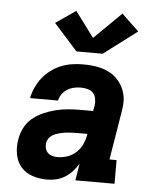

<svg xmlns="http://www.w3.org/2000/svg" viewBox="-55 -834 710 889"><g transform="rotate(5 300.0 -390.0)"><path d="M197 8Q162 8 129.5 -2.5Q97 -13 76 -37Q55 -61 48.5 -95.5Q42 -130 48 -164Q52 -192 65.5 -219Q79 -246 102 -265Q125 -284 152.5 -296Q180 -308 208 -315Q236 -322 264 -324.5Q292 -327 319 -327H382L387 -353Q389 -369 386 -385Q383 -401 373 -411.5Q363 -422 347.5 -426Q332 -430 316 -430Q300 -430 284 -426.5Q268 -423 253.5 -414Q239 -405 229 -391Q219 -377 216 -361H86Q91 -387 102 -411Q113 -435 129.5 -456Q146 -477 168 -493.5Q190 -510 214.5 -520Q239 -530 265 -534Q291 -538 316 -538Q338 -538 359.5 -536Q381 -534 401 -528.5Q421 -523 439.5 -513.5Q458 -504 472.5 -490Q487 -476 497.5 -458.5Q508 -441 513.5 -420.5Q519 -400 518.5 -378.5Q518 -357 514 -335L477 -110H510V0H328L341 -79Q330 -60 314.5 -43Q299 -26 280 -14Q261 -2 239.5 3Q218 8 197 8ZM236 -100Q259 -100 281.5 -107.5Q304 -115 322 -131.5Q340 -148 350 -169.5Q360 -191 364 -214L365 -219H319Q309 -219 299 -218.5Q289 -218 279 -217.5Q269 -217 259.5 -215.5Q250 -214 239.5 -211.5Q229 -209 219.5 -205.5Q210 -202 201 -196Q192 -190 186 -181Q180 -172 178 -162Q176 -149 179 -136.5Q182 -124 190.5 -115.5Q199 -107 211 -103.5Q223 -100 236 -100ZM281 -595 171 -718 264 -782 352 -664 478 -788 558 -712 403 -595Z"/></g></svg>

Font: Iosevka Slab XBdExObl
Style: Regular
Weight: 800
Width: 7
Italic angle: -9°
Monospace: yes
Designer: Belleve Invis
Foundry: Belleve Invis
Version: Version 11.1.0; ttfautohint (v1.8.3)